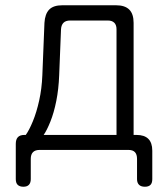

<svg xmlns="http://www.w3.org/2000/svg" viewBox="-20 -570 640 730"><path d="M69 140Q55 140 47.5 133Q40 126 40 111V-23Q40 -40 48 -48.5Q56 -57 73 -57H78Q91 -75 105 -109Q119 -143 129 -188Q139 -233 141 -284L149 -483Q151 -517 167 -533.5Q183 -550 217 -550H421Q455 -550 471.5 -533.5Q488 -517 488 -483V-57H499Q529 -57 544 -42Q559 -27 559 3V111Q559 126 552 133Q545 140 531 140Q516 140 508.5 132.5Q501 125 501 111V34Q501 17 493 8.5Q485 0 468 0H131Q114 0 105.5 8.5Q97 17 97 34V111Q97 125 90 132.5Q83 140 69 140ZM423 -459Q423 -475 414.5 -483.5Q406 -492 390 -492H247Q230 -492 221.5 -483.5Q213 -475 212 -459L205 -284Q203 -231 194 -186Q185 -141 171.5 -107.5Q158 -74 146 -57H423Z"/></svg>

Font: Maple Mono NL ExtraLight
Style: Regular
Weight: 275
Monospace: yes
Designer: subframe7536
Version: Version 7.000